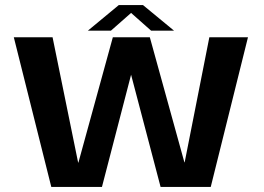

<svg xmlns="http://www.w3.org/2000/svg" viewBox="-20 -738 1042 758"><path d="M182.5 0H382.5L497.5 -443L614 0H812L959 -591H806.5L709 -97H708L571.5 -591H425.5L289.5 -96H288.5L187.5 -591H34.5ZM327 -617H418L497.5 -687L576.5 -617H667L544.5 -718H449Z"/></svg>

Font: Anybody SemiExpanded SemiBold
Style: Regular
Weight: 600
Width: 6
Designer: Tyler Finck
Foundry: Etcetera Type Company
Version: Version 1.113;gftools[0.9.25]